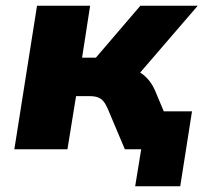

<svg xmlns="http://www.w3.org/2000/svg" viewBox="-20 -520 739 669"><path d="M451 129 472 0H429L450 -132H649L608 129ZM30 0 109 -500H294L266 -319H314L469 -500H669L445 -240L422 -283Q447 -280 465.5 -269Q484 -258 498.5 -240.5Q513 -223 523 -198L606 0H415L355 -142Q348 -158 340 -167.5Q332 -177 320.5 -181Q309 -185 293 -185H245L215 0Z"/></svg>

Font: Nunito Sans 9pt Black
Style: Italic
Weight: 900
Italic angle: -9°
Version: Version 3.101;gftools[0.9.27]